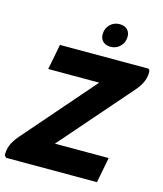

<svg xmlns="http://www.w3.org/2000/svg" viewBox="-142 -1026 956 1124"><g transform="rotate(15 336.0 -464.0)"><path d="M136 -720H673L681 -709Q687 -647 631 -583L257 -154H583L553 0H3L-8 -11Q-14 -73 42 -137L415 -566H106ZM424 -786Q395 -786 378 -802Q361 -818 361 -845Q361 -880 384.5 -904Q408 -928 443 -928Q472 -928 489 -912Q506 -896 506 -869Q506 -834 482.5 -810Q459 -786 424 -786Z"/></g></svg>

Font: Kufam
Style: Bold Italic
Weight: 700
Italic angle: -11°
Designer: Artur Schmal
Foundry: Original Type
Version: Version 1.301; ttfautohint (v1.8.3)